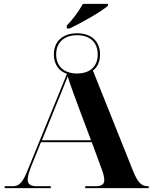

<svg xmlns="http://www.w3.org/2000/svg" viewBox="-20 -978 793 998"><path d="M327 -845V-830H342C405 -860 506 -917 541 -948V-958H411C389 -918 356 -874 327 -845ZM4 0H244V-10H174C140 -10 124 -19 124 -45C124 -60 130 -82 141 -110L193 -239H457L509 -98C518 -74 522 -56 522 -43C522 -19 508 -10 475 -10H423V0H753V-10H750C715 -10 696 -29 671 -91L463 -611C487 -629 500 -658 500 -695C500 -763 455 -805 381 -805C306 -805 260 -763 260 -695C260 -645 285 -609 328 -594L121 -87C97 -28 79 -10 45 -10H4ZM381 -596C313 -596 272 -633 272 -695C272 -757 313 -795 381 -795C448 -795 488 -757 488 -695C488 -633 448 -596 381 -596ZM198 -249 272 -432C289 -473 316 -539 332 -581C347 -531 375 -458 390 -417L453 -249Z"/></svg>

Font: Noto Serif Display
Style: Bold
Weight: 700
Designer: Monotype Design Team
Foundry: Monotype Imaging Inc.
Version: Version 2.009